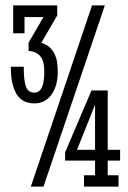

<svg xmlns="http://www.w3.org/2000/svg" viewBox="-20 -691 475 711"><path d="M291 -42H332V-96.2H221.2V-127L318.8 -356H378.9V-136.2H424.8V-96.2H378.9V-42H418.9V0H291ZM332 -303.2 265.1 -136.2H332ZM141.1 0H94.2L320.8 -670.9H368.2ZM132.8 -532.2Q153.3 -526.4 165.5 -514.2Q177.7 -502 184.1 -486.8Q190.4 -471.7 192.1 -455.3Q193.8 -439 193.8 -424.8Q193.8 -397 187.3 -375.2Q180.7 -353.5 169.2 -338.6Q157.7 -323.7 142.1 -315.9Q126.5 -308.1 107.9 -308.1Q89.8 -308.1 74 -314.2Q58.1 -320.3 46.1 -335.7Q34.2 -351.1 27.1 -377.4Q20 -403.8 20 -443.8H67.9Q67.9 -414.6 70.3 -396Q72.8 -377.4 77.6 -366.9Q82.5 -356.4 89.8 -352.3Q97.2 -348.1 106.9 -348.1Q117.7 -348.1 125 -354Q132.3 -359.9 136.5 -370.6Q140.6 -381.3 142.3 -395.5Q144 -409.7 144 -426.8Q144 -464.8 129.6 -482.4Q115.2 -500 85.9 -502.9V-533.2L141.1 -627.9H70.8V-567.9H28.8V-670.9H191.9V-633.8Z"/></svg>

Font: Stint Ultra Condensed
Style: Regular
Weight: 400
Width: 1
Designer: Astigmatic (AOETI)
Foundry: Astigmatic (AOETI)
Version: Version 1.000